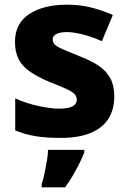

<svg xmlns="http://www.w3.org/2000/svg" viewBox="-20 -579 549 820"><path d="M238 10Q180 10 134.5 3Q89 -4 45 -22V-159Q93 -137 145.5 -126Q198 -115 232 -115Q272 -115 290 -125Q308 -135 308 -153Q308 -167 298 -177.5Q288 -188 261.5 -200Q235 -212 187 -231Q140 -251 108 -273Q76 -295 60 -325.5Q44 -356 44 -401Q44 -479 105 -519Q166 -559 266 -559Q320 -559 367 -547.5Q414 -536 462 -515L415 -403Q376 -421 335 -431.5Q294 -442 266 -442Q237 -442 221 -434Q205 -426 205 -411Q205 -398 214.5 -388.5Q224 -379 249.5 -368Q275 -357 322 -338Q371 -319 403 -297Q435 -275 451.5 -244Q468 -213 468 -165Q468 -113 444 -73.5Q420 -34 369 -12Q318 10 238 10ZM340 72Q330 97 318 121Q306 145 291.5 170Q277 195 258 221H158V207Q165 187 170.5 160Q176 133 180.5 106.5Q185 80 185 61H340Z"/></svg>

Font: Noto Sans Symbols ExtraBold
Style: Regular
Weight: 800
Version: Version 2.002